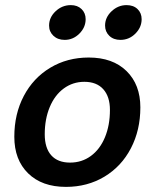

<svg xmlns="http://www.w3.org/2000/svg" viewBox="-20 -720 601 751"><path d="M36 -185Q36 -274 73 -344.5Q110 -415 176.5 -455Q243 -495 327 -495Q421 -495 475 -442Q529 -389 529 -300Q529 -211 492 -140Q455 -69 388.5 -29Q322 11 238 11Q144 11 90 -42Q36 -95 36 -185ZM410 -290Q410 -342 384 -371Q358 -400 310 -400Q265 -400 229.5 -374Q194 -348 174.5 -301Q155 -254 155 -195Q155 -141 180.5 -112.5Q206 -84 254 -84Q300 -84 335.5 -110Q371 -136 390.5 -183Q410 -230 410 -290ZM172 -620Q172 -652 197.5 -676Q223 -700 257 -700Q283 -700 299 -684.5Q315 -669 315 -645Q315 -613 290.5 -588.5Q266 -564 233 -564Q206 -564 189 -580Q172 -596 172 -620ZM391 -620Q391 -652 416.5 -676Q442 -700 475 -700Q502 -700 518 -684.5Q534 -669 534 -645Q534 -613 509.5 -588.5Q485 -564 451 -564Q424 -564 407.5 -580Q391 -596 391 -620Z"/></svg>

Font: Niramit SemiBold
Style: Italic
Weight: 600
Italic angle: -10°
Designer: Katatrad Aksorn Co.,Ltd.
Foundry: Cadson Demak Co.,Ltd.
Version: Version 1.001; ttfautohint (v1.6)